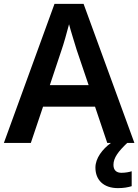

<svg xmlns="http://www.w3.org/2000/svg" viewBox="-20 -737 713 990"><path d="M533 0H552C508 32 472 79 472 127C472 191 514 233 588 233C618 233 639 229 659 223V146C647 150 627 154 606 154C581 154 565 141 565 113C565 76 591 43 636 0H673L411 -717H261L0 0H139L202 -187H470ZM375 -481 437 -298H237L298 -481C306 -503 326 -572 336 -612C345 -577 367 -508 375 -481Z"/></svg>

Font: Noto Sans Thaana SemiBold
Style: Regular
Weight: 600
Designer: David Williams
Foundry: Google Inc.
Version: Version 3.001